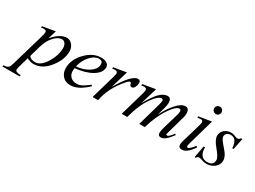

<svg xmlns="http://www.w3.org/2000/svg" viewBox="-160 -1315 2934 2208"><g transform="rotate(30 1307.0 -211.0)"><path d="M473.1 -319.3Q473.1 -210.9 390.6 -105Q300.3 11.7 184.6 11.7Q138.2 11.7 96.2 -13.7L57.6 122.1Q49.8 150.9 49.8 162.1Q49.8 196.3 124 196.3L119.1 214.4H-109.9L-105 196.3Q-60.1 196.3 -41.5 177.2Q-27.8 163.6 -15.6 120.1L105 -293.5Q122.6 -353.5 122.6 -371.6Q122.6 -399.4 86.4 -399.4Q71.8 -399.4 51.8 -395.5V-413.6L221.2 -442.4L186.5 -329.1Q281.2 -442.4 372.1 -442.4Q412.1 -442.4 442.4 -406.7Q473.1 -369.6 473.1 -319.3ZM389.6 -318.4Q389.6 -354.5 372.3 -377Q355 -399.4 330.1 -399.4Q277.8 -399.4 226.1 -341.8Q174.3 -284.2 148.9 -195.3L107.9 -50.8Q130.4 -15.6 189.5 -15.6Q265.1 -15.6 329.1 -121.1Q389.6 -220.2 389.6 -318.4Z M930.2 -371.1Q930.2 -301.3 843.8 -249Q757.3 -196.8 619.1 -183.6Q616.2 -161.6 616.2 -144.5Q616.2 -96.2 647.9 -67.4Q678.2 -39.6 726.1 -39.6Q759.3 -39.6 789.6 -53.7Q825.2 -70.3 884.8 -117.2L896.5 -103Q774.4 11.7 675.3 11.7Q600.6 11.7 562 -39.1Q530.8 -79.1 530.8 -134.8Q530.8 -248.5 624 -345.5Q717.3 -442.4 826.2 -442.4Q874 -442.4 902.1 -423.6Q930.2 -404.8 930.2 -371.1ZM859.9 -371.1Q859.9 -418.5 809.6 -418.5Q754.4 -418.5 699.2 -358.9Q642.1 -296.9 623 -209Q716.3 -215.8 785.6 -260.3Q859.9 -308.1 859.9 -371.1Z M1347.7 -405.8Q1347.7 -379.9 1335.9 -354.5Q1321.8 -321.3 1297.4 -321.3Q1274.4 -321.3 1269.5 -344.5Q1264.6 -367.7 1253.9 -367.7Q1237.3 -367.7 1208 -334Q1068.8 -174.3 1037.6 0H964.4L1056.2 -319.3Q1066.9 -357.4 1066.9 -371.1Q1066.9 -399.4 1030.8 -399.4Q1016.1 -399.4 996.1 -395.5V-413.6L1165.5 -442.4L1096.2 -210Q1232.9 -442.4 1314.9 -442.4Q1347.7 -442.4 1347.7 -405.8Z M2012.2 -99.1Q1931.6 11.7 1877.4 11.7Q1836.4 11.7 1836.4 -31.2Q1836.4 -55.2 1848.6 -98.1L1911.1 -313.5Q1918.5 -338.4 1918.5 -355.5Q1918.5 -383.8 1897.9 -383.8Q1854 -383.8 1785.6 -284.7Q1706.1 -169.9 1657.2 0H1584L1668.9 -300.3Q1681.6 -345.7 1681.6 -358.4Q1681.6 -383.8 1662.1 -383.8Q1616.2 -383.8 1551.8 -293.5Q1471.7 -182.6 1424.3 0H1351.1L1442.9 -319.3Q1453.6 -357.4 1453.6 -371.1Q1453.6 -399.4 1417.5 -399.4Q1402.8 -399.4 1382.8 -395.5V-413.6L1552.2 -442.4L1485.8 -220.2Q1550.8 -334.5 1598.6 -384.8Q1653.8 -442.4 1709 -442.4Q1755.9 -442.4 1755.9 -378.4Q1755.9 -347.7 1744.6 -307.6Q1736.3 -275.4 1714.8 -199.2Q1768.1 -304.2 1825.2 -368.7Q1890.6 -442.4 1944.8 -442.4Q1995.1 -442.4 1995.1 -372.6Q1995.1 -348.1 1989.3 -326.2L1924.8 -98.1Q1913.6 -59.1 1913.6 -55.7Q1913.6 -44.4 1928.7 -44.4Q1951.7 -44.4 1997.6 -109.9Z M2337.4 -587.9Q2337.4 -567.4 2323.7 -553Q2310.1 -538.6 2289.6 -538.6Q2269 -538.6 2254.6 -553Q2240.2 -567.4 2240.2 -587.9Q2240.2 -608.4 2254.6 -622.1Q2269 -635.7 2289.6 -635.7Q2310.1 -635.7 2323.7 -622.1Q2337.4 -608.4 2337.4 -587.9ZM2295.4 -100.1Q2224.1 11.7 2153.8 11.7Q2108.4 11.7 2108.4 -32.7Q2108.4 -52.7 2122.1 -98.1L2187.5 -319.3Q2199.2 -358.4 2199.2 -374Q2199.2 -401.4 2170.9 -401.4Q2156.2 -401.4 2127 -396.5V-414.6L2295.4 -442.4L2197.3 -98.1Q2189.5 -71.3 2189.5 -58.6Q2189.5 -41.5 2203.6 -41.5Q2215.3 -41.5 2238.5 -63.2Q2261.7 -85 2278.8 -110.8Z M2698.2 -442.4 2667.5 -292.5H2649.9Q2643.6 -417.5 2558.6 -417.5Q2529.8 -417.5 2511 -401.1Q2492.2 -384.8 2492.2 -359.9Q2492.2 -334.5 2528.3 -291Q2562 -250.5 2595.7 -210Q2631.8 -159.2 2631.8 -117.2Q2631.8 -62.5 2587.4 -25.4Q2543 11.7 2480.5 11.7Q2450.2 11.7 2418.2 0.5Q2386.2 -10.7 2377.9 -10.7Q2349.6 -10.7 2343.3 11.7H2325.7L2355.5 -146H2373Q2374 -10.7 2477.1 -10.7Q2560.5 -10.7 2560.5 -83.5Q2560.5 -121.1 2493.7 -200Q2426.8 -278.8 2426.8 -330.1Q2426.8 -384.3 2470.2 -416Q2506.3 -442.4 2552.7 -442.4Q2576.2 -442.4 2603.8 -430.9Q2631.3 -419.4 2643.1 -419.4Q2665.5 -419.4 2679.7 -442.4Z"/></g></svg>

Font: Dai Banna SIL Light
Style: Oblique
Weight: 400
Italic angle: -11°
Designer: Victor Gaultney
Foundry: SIL International
Version: Version 2.000